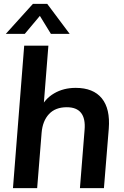

<svg xmlns="http://www.w3.org/2000/svg" viewBox="-20 -972 642 992"><path d="M47 0 105 -736H230L203 -395L189 -411Q211 -461 259.5 -489.5Q308 -518 371 -518Q462 -518 506 -464Q550 -410 542 -307L517 0H393L417 -301Q422 -359 399 -388.5Q376 -418 325 -418Q266 -418 233 -382.5Q200 -347 195 -286L172 0ZM108 -797H10L150 -952H224L340 -797H243L186 -890Z"/></svg>

Font: Muli
Style: Bold Italic
Weight: 700
Italic angle: -4.541°
Designer: Vernon Adams
Foundry: Vernon Adams
Version: Version 2.100; ttfautohint (v1.8.1.43-b0c9)